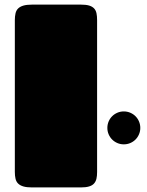

<svg xmlns="http://www.w3.org/2000/svg" viewBox="-20 -820 644 840"><path d="M44.9 -731.9Q44.9 -748.5 47.9 -761.5Q50.8 -774.4 59.1 -782.7Q67.4 -791 82 -795.4Q96.7 -799.8 120.1 -799.8H334Q356.4 -799.8 370.1 -795.7Q383.8 -791.5 391.6 -783.2Q399.4 -774.9 402.1 -762.2Q404.8 -749.5 404.8 -732.4V-66.9Q404.8 -50.3 401.9 -37.8Q398.9 -25.4 391.1 -16.8Q383.3 -8.3 369.4 -4.2Q355.5 0 333 0H120.1Q96.7 0 82 -4.4Q67.4 -8.8 59.1 -17.1Q50.8 -25.4 47.9 -38.1Q44.9 -50.8 44.9 -67.9ZM449.7 -260.3Q449.7 -275.4 455.3 -288.6Q460.9 -301.8 470.7 -311.5Q480.5 -321.3 493.7 -326.9Q506.8 -332.5 521.5 -332.5Q536.6 -332.5 549.8 -326.9Q563 -321.3 572.8 -311.5Q582.5 -301.8 588.1 -288.6Q593.8 -275.4 593.8 -260.3Q593.8 -245.6 588.1 -232.4Q582.5 -219.2 572.8 -209.5Q563 -199.7 549.8 -194.1Q536.6 -188.5 521.5 -188.5Q506.8 -188.5 493.7 -194.1Q480.5 -199.7 470.7 -209.5Q460.9 -219.2 455.3 -232.4Q449.7 -245.6 449.7 -260.3Z"/></svg>

Font: Fascinate
Style: Regular
Weight: 900
Designer: Astigmatic (AOETI)
Foundry: Astigmatic (AOETI)
Version: Version 1.000